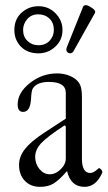

<svg xmlns="http://www.w3.org/2000/svg" viewBox="-20 -707 414 738"><path d="M250 -502Q243.7 -502 239.3 -506.1Q234.9 -510.3 234.9 -516.1Q234.9 -520.5 237.8 -527.8L299.8 -682.1Q303.2 -687.5 310.8 -687Q318.4 -686.5 326.2 -681.2Q351.6 -667 344.2 -655.8L264.2 -513.2Q258.8 -502 250 -502ZM127.9 -502Q85.4 -502 60.3 -527.8Q35.2 -553.7 35.2 -591.8Q35.2 -632.8 62.7 -658Q90.3 -683.1 127.9 -683.1Q167 -683.1 193.6 -655.8Q220.2 -628.4 220.2 -591.8Q220.2 -553.2 192.6 -527.6Q165 -502 127.9 -502ZM127 -533.2Q155.3 -533.2 171.1 -550.8Q187 -568.4 187 -591.8Q187 -619.6 169.9 -635.7Q152.8 -651.9 127 -651.9Q100.1 -651.9 84.5 -633.3Q68.8 -614.7 68.8 -591.8Q68.8 -565.9 85.7 -549.6Q102.5 -533.2 127 -533.2ZM133.8 11.2Q97.7 11.2 75.4 -12Q53.2 -35.2 53.2 -73.2Q53.2 -105.5 76.2 -134.5Q99.1 -163.6 149.9 -196.8L232.9 -251V-350.1Q232.9 -392.1 168 -392.1Q123.5 -392.1 106.9 -368.2Q100.6 -359.9 99.1 -324.2Q95.7 -276.9 68.8 -276.9Q47.9 -276.9 47.9 -305.2Q47.9 -350.6 94.7 -387.7Q141.6 -424.8 199.2 -424.8Q237.3 -424.8 266.1 -405.8Q280.8 -396 287.8 -380.9Q294.9 -365.7 294.9 -334V-97.2Q294.9 -42 327.1 -42Q339.4 -42 357.9 -59.1Q360.4 -62 364.5 -59.3Q368.7 -56.6 371.6 -51.5Q374.5 -46.4 373 -43Q349.1 11.2 305.2 11.2Q251.5 11.2 237.8 -49.8Q206.5 -13.7 185.3 -1.2Q164.1 11.2 133.8 11.2ZM170.9 -37.1Q193.8 -37.1 213.4 -56.4Q232.9 -75.7 232.9 -98.1V-221.2L228 -225.1Q161.6 -181.6 138.4 -156.7Q115.2 -131.8 115.2 -104Q115.2 -77.1 131.8 -57.1Q148.4 -37.1 170.9 -37.1Z"/></svg>

Font: Junicode SmCond Light
Style: Regular
Weight: 300
Width: 4
Designer: Peter S. Baker
Version: Version 2.206